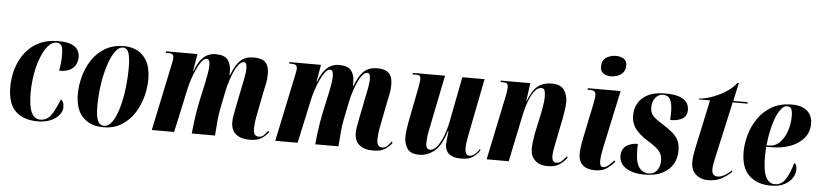

<svg xmlns="http://www.w3.org/2000/svg" viewBox="-45 -1025 5510 1292"><g transform="rotate(5 2709.5 -379.5)"><path d="M234 9Q135 9 82 -43Q29 -95 29 -207Q29 -248 38 -293.5Q47 -339 68 -383Q89 -427 123.5 -463Q158 -499 208 -520Q258 -541 325 -541Q381 -541 412.5 -528Q444 -515 457 -493Q470 -471 470 -445Q470 -421 459 -397Q448 -373 421 -358Q394 -343 347 -343Q352 -368 355 -397Q358 -426 357 -460Q357 -501 345.5 -515.5Q334 -530 313 -530Q283 -530 257 -500Q231 -470 211 -419.5Q191 -369 180 -306Q169 -243 169 -178Q169 -86 189.5 -45Q210 -4 248 -4Q293 -4 321 -42.5Q349 -81 376 -153Q384 -147 390.5 -135Q397 -123 397 -99Q397 -72 376 -47Q355 -22 318.5 -6.5Q282 9 234 9Z M674 10Q589 10 537.5 -42Q486 -94 486 -199Q486 -255 502 -316Q518 -377 552 -429Q586 -481 640 -513.5Q694 -546 771 -546Q820 -546 860.5 -524.5Q901 -503 925.5 -457Q950 -411 950 -337Q950 -283 934.5 -222.5Q919 -162 885.5 -109Q852 -56 799.5 -23Q747 10 674 10ZM681 0Q712 0 736.5 -36.5Q761 -73 778 -133Q795 -193 803.5 -264Q812 -335 812 -403Q812 -470 801 -503Q790 -536 762 -536Q733 -536 708 -500Q683 -464 664 -404.5Q645 -345 634.5 -272.5Q624 -200 624 -128Q624 -57 638 -28.5Q652 0 681 0Z M1663 8Q1604 8 1571 -19.5Q1538 -47 1538 -100Q1538 -122 1542.5 -146Q1547 -170 1553 -202L1582 -347Q1585 -361 1589.5 -382.5Q1594 -404 1597.5 -427Q1601 -450 1601 -467Q1601 -479 1598 -494Q1595 -509 1580 -509Q1564 -509 1547.5 -489.5Q1531 -470 1517 -438.5Q1503 -407 1492 -372.5Q1481 -338 1475 -308L1451 -190Q1443 -154 1438 -101.5Q1433 -49 1430 0H1273Q1276 -34 1281 -74Q1286 -114 1292.5 -152.5Q1299 -191 1305 -219L1333 -346Q1342 -391 1346.5 -418Q1351 -445 1351 -467Q1351 -478 1347.5 -493.5Q1344 -509 1329 -509Q1312 -509 1295.5 -487Q1279 -465 1263.5 -431.5Q1248 -398 1236 -361Q1224 -324 1218 -295L1154 0H1003L1097 -447Q1099 -459 1102 -472.5Q1105 -486 1105 -497Q1105 -513 1096.5 -519.5Q1088 -526 1064 -526H1051L1052 -536H1265L1245 -419H1248Q1268 -473 1291 -500Q1314 -527 1338.5 -536.5Q1363 -546 1387 -546Q1445 -546 1468.5 -517.5Q1492 -489 1492 -437Q1492 -431 1492 -425Q1492 -419 1492 -413H1495Q1515 -465 1536 -493.5Q1557 -522 1583 -534Q1609 -546 1647 -546Q1676 -546 1699 -537.5Q1722 -529 1735 -506.5Q1748 -484 1748 -442Q1748 -408 1741.5 -378.5Q1735 -349 1729 -320L1696 -151Q1691 -125 1689 -103Q1687 -81 1687 -70Q1687 -18 1723 -18Q1745 -18 1758.5 -32.5Q1772 -47 1785 -63L1791 -55Q1771 -28 1743 -10Q1715 8 1663 8Z M2497 8Q2438 8 2405 -19.5Q2372 -47 2372 -100Q2372 -122 2376.5 -146Q2381 -170 2387 -202L2416 -347Q2419 -361 2423.5 -382.5Q2428 -404 2431.5 -427Q2435 -450 2435 -467Q2435 -479 2432 -494Q2429 -509 2414 -509Q2398 -509 2381.5 -489.5Q2365 -470 2351 -438.5Q2337 -407 2326 -372.5Q2315 -338 2309 -308L2285 -190Q2277 -154 2272 -101.5Q2267 -49 2264 0H2107Q2110 -34 2115 -74Q2120 -114 2126.5 -152.5Q2133 -191 2139 -219L2167 -346Q2176 -391 2180.5 -418Q2185 -445 2185 -467Q2185 -478 2181.5 -493.5Q2178 -509 2163 -509Q2146 -509 2129.5 -487Q2113 -465 2097.5 -431.5Q2082 -398 2070 -361Q2058 -324 2052 -295L1988 0H1837L1931 -447Q1933 -459 1936 -472.5Q1939 -486 1939 -497Q1939 -513 1930.5 -519.5Q1922 -526 1898 -526H1885L1886 -536H2099L2079 -419H2082Q2102 -473 2125 -500Q2148 -527 2172.5 -536.5Q2197 -546 2221 -546Q2279 -546 2302.5 -517.5Q2326 -489 2326 -437Q2326 -431 2326 -425Q2326 -419 2326 -413H2329Q2349 -465 2370 -493.5Q2391 -522 2417 -534Q2443 -546 2481 -546Q2510 -546 2533 -537.5Q2556 -529 2569 -506.5Q2582 -484 2582 -442Q2582 -408 2575.5 -378.5Q2569 -349 2563 -320L2530 -151Q2525 -125 2523 -103Q2521 -81 2521 -70Q2521 -18 2557 -18Q2579 -18 2592.5 -32.5Q2606 -47 2619 -63L2625 -55Q2605 -28 2577 -10Q2549 8 2497 8Z M3094 10Q3050 10 3026.5 -2.5Q3003 -15 2993.5 -35Q2984 -55 2984 -76Q2984 -87 2986 -105.5Q2988 -124 2990 -141Q2992 -158 2993 -165H2988Q2960 -69 2913 -30Q2866 9 2810 9Q2751 9 2729 -24Q2707 -57 2707 -102Q2707 -125 2711.5 -156.5Q2716 -188 2721 -214L2765 -437Q2770 -462 2771.5 -476Q2773 -490 2773 -498Q2773 -513 2767.5 -519.5Q2762 -526 2738 -526H2718L2720 -536H2937L2864 -175Q2857 -146 2854 -118.5Q2851 -91 2851 -77Q2851 -52 2858.5 -41.5Q2866 -31 2880 -31Q2905 -31 2927.5 -60Q2950 -89 2967.5 -135Q2985 -181 2995 -233L3054 -536H3204L3127 -145Q3117 -95 3117 -63Q3117 -14 3147 -14Q3166 -14 3183 -28.5Q3200 -43 3214 -64L3219 -57Q3198 -28 3172 -9Q3146 10 3094 10Z M3676 10Q3623 10 3592 -19Q3561 -48 3561 -97Q3561 -117 3564 -143Q3567 -169 3573 -202L3604 -345Q3607 -363 3612.5 -395.5Q3618 -428 3618 -453Q3618 -471 3614 -490.5Q3610 -510 3590 -510Q3565 -510 3544 -482Q3523 -454 3507 -411.5Q3491 -369 3482 -326L3414 0H3265L3358 -446Q3360 -458 3362 -472Q3364 -486 3364 -496Q3364 -510 3358.5 -518Q3353 -526 3329 -526H3313L3314 -536H3513L3496 -412H3498Q3527 -489 3564 -517.5Q3601 -546 3659 -546Q3718 -546 3741.5 -511.5Q3765 -477 3765 -432Q3765 -406 3760 -374.5Q3755 -343 3750 -315L3718 -156Q3712 -128 3708 -104.5Q3704 -81 3704 -61Q3704 -18 3734 -18Q3757 -18 3773 -35.5Q3789 -53 3802 -67L3807 -59Q3787 -30 3757 -10Q3727 10 3676 10Z M4048 -629Q4019 -629 3998 -643.5Q3977 -658 3977 -688Q3977 -732 4006.5 -750.5Q4036 -769 4072 -769Q4101 -769 4123.5 -756Q4146 -743 4146 -711Q4146 -670 4116 -649.5Q4086 -629 4048 -629ZM3996 10Q3943 10 3914 -16Q3885 -42 3885 -95Q3885 -110 3888.5 -136Q3892 -162 3901 -207L3948 -433Q3951 -450 3953.5 -465Q3956 -480 3956 -494Q3956 -511 3947 -518.5Q3938 -526 3909 -526H3900L3902 -536H4123L4039 -145Q4033 -115 4030 -94Q4027 -73 4027 -55Q4027 -39 4031.5 -27.5Q4036 -16 4051 -16Q4068 -16 4087.5 -33Q4107 -50 4122 -68L4129 -59Q4105 -31 4075.5 -10.5Q4046 10 3996 10Z M4331 10Q4253 10 4206.5 -20Q4160 -50 4160 -102Q4160 -147 4191 -169.5Q4222 -192 4270 -192Q4269 -181 4269 -171Q4269 -161 4269 -151Q4269 -66 4294.5 -33Q4320 0 4359 0Q4393 0 4414 -25.5Q4435 -51 4435 -92Q4435 -132 4413 -158Q4391 -184 4336 -217Q4282 -250 4251.5 -288Q4221 -326 4221 -382Q4221 -455 4273 -500.5Q4325 -546 4423 -546Q4487 -546 4522 -532.5Q4557 -519 4571 -497Q4585 -475 4585 -450Q4585 -407 4554.5 -389Q4524 -371 4472 -371Q4473 -387 4473.5 -400.5Q4474 -414 4474 -426Q4473 -482 4459 -509Q4445 -536 4410 -536Q4380 -536 4359 -511Q4338 -486 4338 -443Q4338 -409 4358.5 -387Q4379 -365 4430 -334Q4470 -309 4495.5 -286.5Q4521 -264 4533.5 -236.5Q4546 -209 4546 -170Q4546 -119 4522.5 -78.5Q4499 -38 4451.5 -14Q4404 10 4331 10Z M4758 10Q4711 10 4678 -19Q4645 -48 4645 -104Q4645 -122 4648 -145Q4651 -168 4656 -191L4728 -526H4651L4652 -532Q4674 -532 4707.5 -541Q4741 -550 4777.5 -566.5Q4814 -583 4847 -606.5Q4880 -630 4901 -659H4911L4884 -536H4982L4980 -526H4881L4795 -139Q4790 -115 4787 -98.5Q4784 -82 4784 -65Q4784 -43 4793.5 -31.5Q4803 -20 4825 -20Q4844 -20 4869.5 -34Q4895 -48 4914 -69L4919 -60Q4890 -32 4852 -11Q4814 10 4758 10Z M5185 10Q5093 10 5038 -41.5Q4983 -93 4983 -202Q4983 -256 4999.5 -315.5Q5016 -375 5051.5 -427.5Q5087 -480 5143.5 -513Q5200 -546 5281 -546Q5348 -546 5383.5 -514.5Q5419 -483 5419 -428Q5419 -372 5386 -332Q5353 -292 5296 -270Q5239 -248 5166 -248H5132Q5131 -242 5130.5 -229Q5130 -216 5129.5 -203Q5129 -190 5129 -184Q5129 -83 5151 -42.5Q5173 -2 5211 -2Q5256 -2 5283.5 -45Q5311 -88 5329 -156Q5336 -153 5341.5 -143.5Q5347 -134 5347 -112Q5347 -84 5329.5 -56Q5312 -28 5276 -9Q5240 10 5185 10ZM5148 -258Q5193 -258 5223.5 -290Q5254 -322 5269.5 -369.5Q5285 -417 5285 -466Q5285 -502 5277 -517Q5269 -532 5247 -532Q5213 -532 5180.5 -461Q5148 -390 5132 -258Z"/></g></svg>

Font: Noto Serif Display ExtraCondensed ExtraBold
Style: Italic
Weight: 800
Width: 2
Italic angle: -12°
Designer: Monotype Design Team
Foundry: Monotype Imaging Inc.
Version: Version 2.009